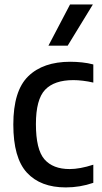

<svg xmlns="http://www.w3.org/2000/svg" viewBox="-20 -828 454 858"><path d="M274 9.5Q161 9.5 100.2 -56.5Q39.5 -122.5 39.5 -271.5Q39.5 -422 106 -487Q172.5 -552 294 -552Q320 -552 346.2 -549.2Q372.5 -546.5 397 -540V-459Q373.5 -464.5 350.5 -467.2Q327.5 -470 308 -470Q222.5 -470 181.5 -426.8Q140.5 -383.5 140.5 -273.5Q140.5 -160 178.5 -116.2Q216.5 -72.5 291 -72.5Q337 -72.5 397 -92V-11Q337.5 9.5 274 9.5ZM196.5 -624 293 -808H395L282.5 -624Z"/></svg>

Font: Encode Sans Semi Condensed Medium
Style: Regular
Weight: 500
Width: 4
Designer: Multiple Designers
Foundry: Impallari Type
Version: Version 3.000; ttfautohint (v1.8.3) -l 8 -r 50 -G 200 -x 14 